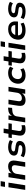

<svg xmlns="http://www.w3.org/2000/svg" viewBox="2424 -3188 774 5662"><g transform="rotate(-90 2811.0 -357.0)"><path d="M130 -597 151 -724H300L279 -597ZM42 0 120 -494H256L178 0Z M338 0 417 -494H546L529 -391H524Q559 -448 613.5 -476Q668 -504 736 -504Q800 -504 841 -480Q882 -456 898.5 -407.5Q915 -359 904 -284L859 0H723L767 -278Q774 -320 766 -345Q758 -370 736.5 -383Q715 -396 679 -396Q636 -396 601 -377.5Q566 -359 544 -329Q522 -299 516 -260L474 0Z M1234 10Q1160 10 1100.5 -5Q1041 -20 1005 -46L1044 -134Q1070 -117 1103 -106Q1136 -95 1172 -89Q1208 -83 1242 -83Q1296 -83 1327.5 -99.5Q1359 -116 1363 -143Q1365 -164 1351 -176.5Q1337 -189 1303 -195L1181 -212Q1111 -223 1079.5 -258Q1048 -293 1055 -352Q1061 -398 1093 -431.5Q1125 -465 1180 -484.5Q1235 -504 1308 -504Q1350 -504 1388.5 -497.5Q1427 -491 1459 -478.5Q1491 -466 1511 -448L1469 -363Q1435 -387 1389.5 -398.5Q1344 -410 1296 -410Q1239 -410 1209.5 -392.5Q1180 -375 1177 -350Q1174 -330 1187 -316.5Q1200 -303 1234 -299L1353 -281Q1426 -269 1459 -235.5Q1492 -202 1484 -141Q1478 -93 1445 -59Q1412 -25 1357.5 -7.5Q1303 10 1234 10Z M1831 10Q1760 10 1715 -14Q1670 -38 1653 -83Q1636 -128 1645 -190L1678 -396H1571L1586 -494H1697L1720 -637H1852L1829 -494H2007L1992 -396H1813L1781 -198Q1773 -144 1795.5 -121.5Q1818 -99 1871 -99Q1891 -99 1910.5 -102Q1930 -105 1948 -111L1952 -14Q1928 -1 1896 4.5Q1864 10 1831 10Z M2033 0 2112 -494H2239L2220 -373H2213Q2240 -431 2292.5 -465Q2345 -499 2418 -502L2469 -506L2461 -388L2373 -380Q2324 -376 2290 -359.5Q2256 -343 2236.5 -316Q2217 -289 2211 -252L2171 0Z M2691 10Q2629 10 2586.5 -13.5Q2544 -37 2528 -86Q2512 -135 2524 -209L2568 -494H2704L2660 -214Q2653 -175 2660.5 -149.5Q2668 -124 2690 -111.5Q2712 -99 2746 -99Q2788 -99 2822 -117Q2856 -135 2878.5 -166Q2901 -197 2906 -234L2947 -494H3082L3005 0H2876L2892 -103H2898Q2863 -48 2810.5 -19Q2758 10 2691 10Z M3425 10Q3337 10 3278 -23Q3219 -56 3192.5 -115Q3166 -174 3176 -250Q3184 -308 3209 -355Q3234 -402 3275 -435Q3316 -468 3370.5 -486Q3425 -504 3491 -504Q3549 -504 3599 -488Q3649 -472 3678 -445L3630 -350Q3603 -373 3567 -385.5Q3531 -398 3492 -398Q3453 -398 3421.5 -386.5Q3390 -375 3367 -354Q3344 -333 3330 -304.5Q3316 -276 3312 -241Q3303 -174 3337.5 -135Q3372 -96 3447 -96Q3485 -96 3524 -108Q3563 -120 3596 -144L3629 -49Q3604 -31 3571.5 -17.5Q3539 -4 3501.5 3Q3464 10 3425 10Z M3964 10Q3893 10 3848 -14Q3803 -38 3786 -83Q3769 -128 3778 -190L3811 -396H3704L3719 -494H3830L3853 -637H3985L3962 -494H4140L4125 -396H3946L3914 -198Q3906 -144 3928.5 -121.5Q3951 -99 4004 -99Q4024 -99 4043.5 -102Q4063 -105 4081 -111L4085 -14Q4061 -1 4029 4.5Q3997 10 3964 10Z M4255 -597 4276 -724H4425L4404 -597ZM4167 0 4245 -494H4381L4303 0Z M4746 10Q4649 10 4584.5 -22Q4520 -54 4491.5 -112.5Q4463 -171 4474 -249Q4484 -326 4525 -383Q4566 -440 4632.5 -472Q4699 -504 4784 -504Q4865 -504 4918.5 -472.5Q4972 -441 4995 -383.5Q5018 -326 5009 -248L5005 -214H4576L4587 -294H4920L4899 -275Q4906 -319 4894.5 -350Q4883 -381 4854.5 -397.5Q4826 -414 4780 -414Q4732 -414 4695 -395.5Q4658 -377 4635 -343.5Q4612 -310 4605 -266L4602 -250Q4593 -199 4607.5 -163.5Q4622 -128 4660 -109Q4698 -90 4761 -90Q4812 -90 4859 -102Q4906 -114 4943 -138L4974 -50Q4932 -21 4871 -5.5Q4810 10 4746 10Z M5310 10Q5236 10 5176.5 -5Q5117 -20 5081 -46L5120 -134Q5146 -117 5179 -106Q5212 -95 5248 -89Q5284 -83 5318 -83Q5372 -83 5403.5 -99.5Q5435 -116 5439 -143Q5441 -164 5427 -176.5Q5413 -189 5379 -195L5257 -212Q5187 -223 5155.5 -258Q5124 -293 5131 -352Q5137 -398 5169 -431.5Q5201 -465 5256 -484.5Q5311 -504 5384 -504Q5426 -504 5464.5 -497.5Q5503 -491 5535 -478.5Q5567 -466 5587 -448L5545 -363Q5511 -387 5465.5 -398.5Q5420 -410 5372 -410Q5315 -410 5285.5 -392.5Q5256 -375 5253 -350Q5250 -330 5263 -316.5Q5276 -303 5310 -299L5429 -281Q5502 -269 5535 -235.5Q5568 -202 5560 -141Q5554 -93 5521 -59Q5488 -25 5433.5 -7.5Q5379 10 5310 10Z"/></g></svg>

Font: Nunito Sans 10pt SemiExpanded
Style: Bold Italic
Weight: 700
Width: 6
Italic angle: -9°
Designer: Vernon Adams
Foundry: Vernon Adams
Version: Version 3.101;gftools[0.9.27]